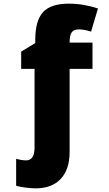

<svg xmlns="http://www.w3.org/2000/svg" viewBox="-20 -785 595 1045"><path d="M171.9 -568.8Q171.9 -672.9 214.4 -719Q256.8 -765.1 354 -765.1Q434.6 -765.1 513.2 -738.8L475.6 -612.8Q438.5 -625 410.2 -625Q381.8 -625 370.4 -608.9Q358.9 -592.8 358.9 -555.2V-553.2H483.4V-410.2H358.9V41Q358.9 137.2 310.5 188.7Q262.2 240.2 172.9 240.2Q154.3 240.2 121.6 236.3Q88.9 232.4 67.9 226.1V79.1Q97.7 87.9 122.1 87.9Q168 87.9 168 18.1V-410.2H95.2V-503.9L171.9 -550.8Z"/></svg>

Font: Open Sans Hebrew Extra Bold
Style: Regular
Weight: 800
Foundry: Ascender Corporation, Yanek Iontef
Version: Version 2.001;PS 002.001;hotconv 1.0.70;makeotf.lib2.5.58329